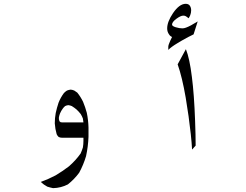

<svg xmlns="http://www.w3.org/2000/svg" viewBox="-20 -767 1284 1001"><path d="M415 -48.8H304.7Q299.8 -48.8 294.9 -49.8Q291 -50.8 286.1 -52.7Q279.3 -58.6 275.4 -67.4Q271.5 -81.1 269 -95.2Q266.6 -109.4 265.6 -124Q265.6 -151.4 270.5 -177.7Q276.4 -205.1 285.2 -231.4Q295.9 -258.8 313.5 -282.2Q321.3 -290 329.1 -294.9Q338.9 -298.8 348.6 -299.8Q358.4 -298.8 367.2 -294.9Q375 -290 382.8 -284.2Q400.4 -262.7 413.1 -236.3Q424.8 -208 432.6 -178.7Q440.4 -140.6 441.4 -102.5V-53.7Q439.5 -2.9 428.7 46.9Q415 92.8 392.6 133.8Q367.2 168 334 194.3Q297.9 212.9 256.8 213.9Q241.2 210.9 226.6 206.1Q208 196.3 192.4 181.6Q232.4 167 269.5 147.5Q305.7 126 338.9 100.6Q374 70.3 400.4 33.2Q407.2 17.6 412.1 2Q415 -15.6 415 -32.2ZM293 -175.8Q289.1 -166 287.1 -155.3Q287.1 -150.4 287.1 -145.5Q288.1 -139.6 290 -134.8Q293 -131.8 295.9 -129.9Q299.8 -128.9 303.7 -128.9H415Q414.1 -139.6 412.1 -149.4Q407.2 -162.1 400.4 -172.9Q390.6 -185.5 378.9 -196.3Q367.2 -206.1 354.5 -213.9Q345.7 -217.8 335.9 -218.8Q327.1 -217.8 319.3 -213.9Q312.5 -208 307.6 -201.2Q298.8 -189.5 293 -175.8Z M989.3 -587.9Q988.3 -587.9 961.9 -574.2Q923.8 -553.7 905.3 -542Q871.1 -521.5 857.4 -506.8V-523.4Q857.4 -532.2 867.2 -553.7Q870.1 -561.5 877 -574.2Q866.2 -579.1 861.3 -587.9Q851.6 -600.6 851.6 -619.1Q851.6 -653.3 881.8 -698.2Q915 -747.1 948.2 -747.1Q962.9 -747.1 969.7 -737.3Q976.6 -727.5 976.6 -712.9Q976.6 -700.2 971.7 -687.5Q966.8 -674.8 961.9 -671.9Q958 -676.8 954.1 -678.7Q946.3 -685.5 935.5 -685.5Q921.9 -685.5 899.4 -668.9Q877 -652.3 877 -638.7Q877 -630.9 896 -625Q915 -619.1 931.6 -619.1Q946.3 -619.1 975.6 -634.8Q993.2 -644.5 1010.7 -655.3ZM1000 -7.8 981.4 12.7Q979.5 -23.4 974.6 -68.4Q964.8 -159.2 948.2 -257.8Q929.7 -365.2 906.2 -431.6L949.2 -510.7Q968.8 -461.9 980.5 -365.2Q992.2 -274.4 997.1 -137.7Q1000 -62.5 1000 -7.8Z"/></svg>

Font: Thabit
Style: Regular
Weight: 500
Designer: Regenerated by Nadim Shaikli
Foundry: MAK Alagha
Version: 0.01